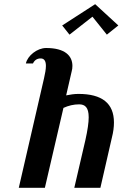

<svg xmlns="http://www.w3.org/2000/svg" viewBox="-20 -900 587 920"><path d="M547 -778 436 -880 278 -778 313 -734 423 -820 492 -734ZM195 0 284 -383C308 -394 333 -400 359 -400C387 -400 405 -386 405 -338C405 -313 400 -277 389 -228L336 0H461L516 -240C523 -267 526 -291 526 -313C526 -405 469 -450 356 -450C336 -450 317 -447 297 -443L323 -556C326 -566 327 -575 327 -584C327 -633 291 -670 201 -670C158 -670 112 -633 104 -596H138C146 -613 159 -620 175 -620C193 -620 200 -606 200 -584C200 -568 196 -547 191 -525L70 0Z"/></svg>

Font: Pfennig
Style: BoldItalic
Weight: 700
Italic angle: -13°
Version: Version 20100423